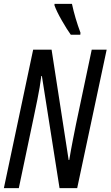

<svg xmlns="http://www.w3.org/2000/svg" viewBox="-20 -970 570 990"><path d="M394 -791 395 -801Q367 -876 351 -950H261V-942Q272 -911 299 -864Q326 -817 345 -791ZM77 0 154 -366Q160 -395 173 -458Q186 -521 193 -578H196L287 0H378L530 -714H453L372 -330Q366 -300 356 -249.5Q346 -199 337 -145H334L246 -714H151L0 0Z"/></svg>

Font: Noto Sans Display Condensed
Style: Italic
Weight: 400
Width: 3
Designer: Monotype Design team
Foundry: Monotype Imaging Inc.
Version: 1.000